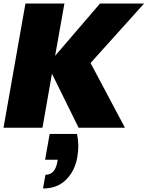

<svg xmlns="http://www.w3.org/2000/svg" viewBox="-20 -728 841 1094"><path d="M263 35H419Q433 101 420 170Q406 247 356 296.5Q306 346 225 346L239 268Q294 268 307 193L309 182H237ZM428 0 276 -308 222 0H0L125 -708H347L294 -410L550 -708H801L496 -369L692 0Z"/></svg>

Font: Poppins Black
Style: Italic
Weight: 900
Italic angle: -10°
Designer: Ninad Kale (Devanagari), Jonny Pinhorn (Latin)
Foundry: Indian Type Foundry
Version: Version 3.200;PS 1.000;hotconv 16.6.54;makeotf.lib2.5.65590